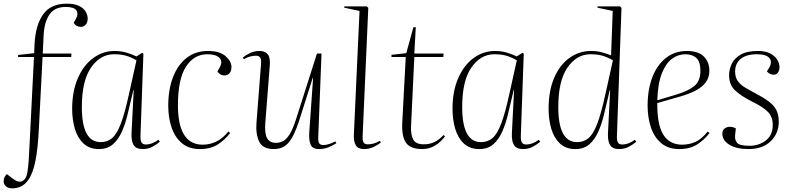

<svg xmlns="http://www.w3.org/2000/svg" viewBox="-54 -802 4329 1051"><path d="M306 -764Q246 -764 217.5 -723.5Q189 -683 185 -612L180 -509H337L336 -490H179L159 -103Q154 8 140 78.5Q126 149 100 184Q82 209 59.5 219Q37 229 15 229Q-12 229 -23 216.5Q-34 204 -34 191Q-34 166 -16 151L8 170Q46 201 68 189.5Q90 178 96 141Q101 108 103 78Q105 48 107 5L132 -490H45V-501L133 -511L135 -559Q140 -663 181.5 -722.5Q223 -782 312 -782Q354 -782 379 -769.5Q404 -757 415 -738Q426 -719 426 -701Q426 -679 415 -667Q404 -655 388 -655Q363 -655 349 -677L360 -696Q377 -725 364.5 -744.5Q352 -764 306 -764Z M715 -59Q714 -31 721.5 -21Q729 -11 744 -11Q779 -11 813 -37L821 -26Q802 -10 779 2Q756 14 728 14Q691 14 677.5 -8Q664 -30 666 -73L678 -309H676L644 -174Q632 -124 613 -81Q594 -38 564 -12Q534 14 488 14Q435 14 402.5 -17Q370 -48 355.5 -98Q341 -148 341 -206Q341 -302 372 -373.5Q403 -445 456 -484Q509 -523 573 -523Q609 -523 638.5 -514Q668 -505 693 -493L724 -513L731 -508ZM497 -24Q533 -24 559 -45.5Q585 -67 607 -124Q629 -181 652 -287L693 -472Q659 -491 632.5 -498Q606 -505 570 -505Q495 -505 444.5 -432.5Q394 -360 394 -216Q394 -24 497 -24Z M1084 -523Q1149 -523 1181 -494.5Q1213 -466 1213 -435Q1213 -413 1202 -401Q1191 -389 1175 -389Q1150 -389 1136 -411L1147 -430Q1167 -464 1148 -484.5Q1129 -505 1081 -505Q1008 -505 964 -437Q920 -369 920 -226Q920 -10 1056 -10Q1093 -10 1128 -26Q1163 -42 1196 -82L1206 -74Q1178 -37 1138.5 -11.5Q1099 14 1040 14Q980 14 941.5 -18.5Q903 -51 885 -105Q867 -159 867 -223Q867 -312 893 -379.5Q919 -447 967.5 -485Q1016 -523 1084 -523Z M1275 -487Q1292 -501 1315.5 -512Q1339 -523 1367 -523Q1397 -523 1411.5 -505Q1426 -487 1423 -446L1398 -126Q1394 -68 1409 -44Q1424 -20 1456 -20Q1477 -20 1495.5 -29.5Q1514 -39 1531.5 -67Q1549 -95 1567 -151L1681 -509H1706L1688 -51Q1687 -27 1693.5 -17.5Q1700 -8 1716 -8Q1728 -8 1744 -12.5Q1760 -17 1782 -28L1787 -18Q1767 -5 1743.5 4.5Q1720 14 1693 14Q1656 14 1646 -11Q1636 -36 1639 -79L1660 -376H1658L1584 -143Q1556 -56 1525.5 -21Q1495 14 1445 14Q1384 14 1364.5 -27Q1345 -68 1350 -132L1375 -453Q1377 -476 1370.5 -486.5Q1364 -497 1347 -497Q1313 -497 1281 -478Z M1914 -742 1830 -760 1831 -767H1954L1962 -759L1931 -57Q1930 -35 1935.5 -23.5Q1941 -12 1959 -12Q1993 -12 2025 -31L2031 -22Q2015 -9 1991 2.5Q1967 14 1939 14Q1906 14 1894 -6Q1882 -26 1883 -63Z M2089 -502 2170 -511 2209 -653H2222L2214 -509H2374L2373 -490H2214L2196 -109Q2194 -65 2208 -38.5Q2222 -12 2266 -12Q2299 -12 2325 -25Q2351 -38 2374 -63L2382 -56Q2360 -25 2328 -5.5Q2296 14 2257 14Q2192 14 2168 -21Q2144 -56 2148 -132L2167 -490H2089Z M2797 -59Q2796 -31 2803.5 -21Q2811 -11 2826 -11Q2861 -11 2895 -37L2903 -26Q2884 -10 2861 2Q2838 14 2810 14Q2773 14 2759.5 -8Q2746 -30 2748 -73L2760 -309H2758L2726 -174Q2714 -124 2695 -81Q2676 -38 2646 -12Q2616 14 2570 14Q2517 14 2484.5 -17Q2452 -48 2437.5 -98Q2423 -148 2423 -206Q2423 -302 2454 -373.5Q2485 -445 2538 -484Q2591 -523 2655 -523Q2691 -523 2720.5 -514Q2750 -505 2775 -493L2806 -513L2813 -508ZM2579 -24Q2615 -24 2641 -45.5Q2667 -67 2689 -124Q2711 -181 2734 -287L2775 -472Q2741 -491 2714.5 -498Q2688 -505 2652 -505Q2577 -505 2526.5 -432.5Q2476 -360 2476 -216Q2476 -24 2579 -24Z M3323 -59Q3322 -31 3329 -21Q3336 -11 3352 -11Q3387 -11 3421 -37L3429 -26Q3410 -10 3387 2Q3364 14 3336 14Q3299 14 3285.5 -8Q3272 -30 3274 -73L3286 -309H3284L3252 -174Q3240 -124 3221 -81Q3202 -38 3172 -12Q3142 14 3096 14Q3043 14 3010.5 -17Q2978 -48 2963.5 -98Q2949 -148 2949 -206Q2949 -306 2980 -377Q3011 -448 3064 -485.5Q3117 -523 3181 -523Q3216 -523 3243 -515Q3270 -507 3291 -499L3300 -742L3216 -760L3217 -767H3340L3348 -759ZM3105 -24Q3141 -24 3167 -45.5Q3193 -67 3215 -124Q3237 -181 3260 -287L3301 -472Q3267 -491 3240.5 -498Q3214 -505 3178 -505Q3103 -505 3052.5 -432.5Q3002 -360 3002 -216Q3002 -24 3105 -24Z M3706 -523Q3768 -523 3798.5 -493Q3829 -463 3829 -414Q3829 -376 3807.5 -349Q3786 -322 3749.5 -304Q3713 -286 3667 -273L3544 -238Q3543 -118 3577.5 -64Q3612 -10 3680 -10Q3718 -10 3752 -25Q3786 -40 3820 -82L3830 -74Q3802 -37 3762.5 -11.5Q3723 14 3664 14Q3604 14 3565.5 -18.5Q3527 -51 3509 -105Q3491 -159 3491 -223Q3491 -312 3517 -379.5Q3543 -447 3591.5 -485Q3640 -523 3706 -523ZM3780 -414Q3780 -464 3758 -484.5Q3736 -505 3697 -505Q3659 -505 3625 -480.5Q3591 -456 3569 -400.5Q3547 -345 3544 -253L3644 -283Q3712 -303 3746 -330.5Q3780 -358 3780 -414Z M4049 -4Q4100 -4 4138 -33Q4176 -62 4176 -118Q4176 -161 4151 -188Q4126 -215 4063 -246Q4005 -275 3971 -306Q3937 -337 3937 -391Q3937 -420 3950.5 -450.5Q3964 -481 3998.5 -502Q4033 -523 4095 -523Q4137 -523 4163 -509Q4189 -495 4201 -474.5Q4213 -454 4213 -434Q4213 -418 4205 -405.5Q4197 -393 4180 -393Q4169 -393 4159.5 -398.5Q4150 -404 4144 -411L4155 -429Q4175 -461 4158.5 -483Q4142 -505 4089 -505Q4031 -505 4000.5 -479.5Q3970 -454 3970 -411Q3970 -380 3983.5 -360Q3997 -340 4021 -325Q4045 -310 4076 -294Q4122 -270 4151.5 -248.5Q4181 -227 4195 -201Q4209 -175 4209 -136Q4209 -72 4165 -29Q4121 14 4042 14Q3978 14 3939 -9.5Q3900 -33 3900 -71Q3900 -89 3912.5 -98.5Q3925 -108 3941 -108Q3958 -108 3974 -99L3970 -62Q3967 -37 3980.5 -20.5Q3994 -4 4049 -4Z"/></svg>

Font: Literata 72pt ExtraLight
Style: Italic
Weight: 200
Italic angle: -2°
Designer: Latin by Veronika Burian and Jose Scaglione. Greek by Irene Vlachou. Cyrillic by Vera Evstafieva
Foundry: TypeTogether
Version: Version 3.002